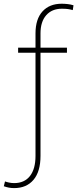

<svg xmlns="http://www.w3.org/2000/svg" viewBox="-64 -780 408 1014"><path d="M289.6 -528.3V-501.5H149.9V43.5Q149.9 126 113 169.7Q76.2 213.4 10.7 213.4Q-4.4 213.4 -17.1 210.9Q-29.8 208.5 -43.9 203.6L-37.6 178.2Q-29.8 181.2 -16.4 184.1Q-2.9 187 10.7 187Q64.9 187 94.2 149.7Q123.5 112.3 123.5 43.5V-501.5H31.7V-528.3H123.5V-603.5Q123.5 -679.2 160.4 -719.7Q197.3 -760.3 261.7 -760.3Q276.9 -760.3 293 -758.5Q309.1 -756.8 324.2 -752L320.3 -726.6Q306.6 -730.5 294.4 -732.2Q282.2 -733.9 262.2 -733.9Q210.4 -733.9 180.2 -699.7Q149.9 -665.5 149.9 -603.5V-528.3Z"/></svg>

Font: Vazirmatn FD Thin
Style: Regular
Weight: 100
Designer: Saber Rastikerdar
Foundry: Saber Rastikerdar
Version: Version 33.003